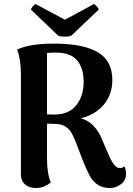

<svg xmlns="http://www.w3.org/2000/svg" viewBox="-20 -930 666 964"><path d="M613 -59Q613 -24 587 -5Q561 14 534 14Q495 14 470.5 -2.5Q446 -19 430.5 -47.5Q415 -76 393 -131L362 -213Q349 -246 338 -264.5Q327 -283 307 -295.5Q287 -308 254 -308L216 -309V-134Q216 -59 235 -15Q224 -4 204.5 5Q185 14 160 14Q127 14 106 -4Q85 -22 85 -53V-555Q85 -631 66 -681Q128 -711 251 -711Q397 -711 470.5 -668Q544 -625 544 -529Q544 -456 502 -405.5Q460 -355 386 -336Q420 -326 442.5 -305Q465 -284 483 -251L525 -154Q540 -119 553 -103Q566 -87 581 -86Q595 -86 605 -95Q613 -76 613 -59ZM260 -355Q328 -357 364 -403Q400 -449 400 -520Q400 -588 367 -627Q334 -666 261 -666Q228 -666 216 -664V-356Q244 -354 260 -355ZM307 -746Q282 -746 272 -751L135 -882Q136 -887 144 -897Q152 -907 158 -910L306 -831L452 -910Q458 -907 466.5 -897Q475 -887 476 -882L338 -751Q328 -746 307 -746Z"/></svg>

Font: Arima Madurai Black
Style: Regular
Weight: 900
Designer: Joana Correia and Natanael Gama
Foundry: NDISCOVER
Version: Version 1.020